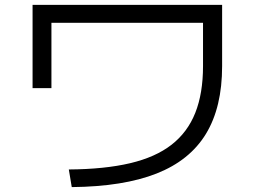

<svg xmlns="http://www.w3.org/2000/svg" viewBox="-20 -737 1040 784"><path d="M261 -45Q407 -46 511 -70.5Q615 -95 680.5 -146Q746 -197 777.5 -276.5Q809 -356 809 -467V-644H190V-377H113V-717H887V-467Q887 -299 821 -190.5Q755 -82 619.5 -28.5Q484 25 273 27Z"/></svg>

Font: M PLUS 2
Style: Regular
Weight: 400
Designer: Coji Morishita
Foundry: UNDERFOREST DESIGN
Version: Version 1.001